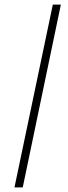

<svg xmlns="http://www.w3.org/2000/svg" viewBox="-20 -749 298 836"><path d="M43 67 210 -729H245L79 67Z"/></svg>

Font: Mona Sans
Style: Italic
Weight: 200
Italic angle: -11.6951°
Designer: Deni Anggara
Foundry: GitHub
Version: Version 2.000